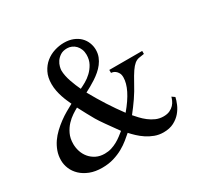

<svg xmlns="http://www.w3.org/2000/svg" viewBox="-148 -854 1076 1044"><g transform="rotate(-30 389.5 -331.5)"><path d="M399.4 -107.4Q366.7 -152.8 344.5 -184.1Q322.3 -215.3 309.6 -236.8Q297.4 -257.8 284.2 -282.5Q271 -307.1 255.4 -336.9Q240.7 -329.1 220.7 -315.9Q200.7 -302.7 182.4 -283.2Q164.1 -263.7 151.4 -237.1Q138.7 -210.4 138.7 -175.3Q138.7 -150.9 146.5 -127.4Q154.3 -104 169.9 -85.4Q185.5 -66.9 208.5 -55.4Q231.4 -43.9 261.7 -43.9Q284.2 -43.9 304 -50Q323.7 -56.2 340.8 -65.7Q357.9 -75.2 372.6 -86.4Q387.2 -97.7 399.4 -107.4ZM444.3 -560.1Q444.3 -578.6 438.2 -594Q432.1 -609.4 421.6 -620.4Q411.1 -631.3 397.5 -637.2Q383.8 -643.1 369.1 -643.1Q342.8 -643.1 325.9 -631.8Q309.1 -620.6 299.6 -606Q290 -591.3 286.4 -576.7Q282.7 -562 282.7 -554.7Q282.7 -537.6 286.6 -518.8Q290.5 -500 296.9 -481.7Q303.2 -463.4 310.3 -446.3Q317.4 -429.2 324.2 -415Q339.4 -421.9 360.1 -433.6Q380.9 -445.3 399.4 -462.9Q418 -480.5 431.2 -504.6Q444.3 -528.8 444.3 -560.1ZM747.6 -119.1Q743.7 -100.6 733.9 -77.4Q724.1 -54.2 706.5 -33.4Q689 -12.7 661.9 1.5Q634.8 15.6 596.7 15.6Q567.9 15.6 542.5 6.1Q517.1 -3.4 495.4 -17.8Q473.6 -32.2 456.1 -48.8Q438.5 -65.4 425.3 -80.1Q410.2 -66.9 389.9 -50.3Q369.6 -33.7 343.5 -19Q317.4 -4.4 284.7 5.6Q252 15.6 211.9 15.6Q168 15.6 135.3 2.7Q102.5 -10.3 80.6 -31Q58.6 -51.8 47.6 -78.1Q36.6 -104.5 36.6 -131.3Q36.6 -161.6 46.1 -188.2Q55.7 -214.8 71.5 -237.8Q87.4 -260.7 108.2 -280.3Q128.9 -299.8 151.4 -316.4Q173.8 -333 196.8 -346.2Q219.7 -359.4 239.7 -370.1Q233.9 -382.8 226.8 -398.9Q219.7 -415 213.6 -433.6Q207.5 -452.1 203.4 -472.9Q199.2 -493.7 199.2 -516.1Q199.2 -558.1 214.6 -588.6Q230 -619.1 254.4 -638.9Q278.8 -658.7 309.1 -668.2Q339.4 -677.7 369.1 -677.7Q401.4 -677.7 426.3 -667.7Q451.2 -657.7 467.8 -641.1Q484.4 -624.5 492.9 -602.8Q501.5 -581.1 501.5 -558.1Q501.5 -534.7 493.7 -514.6Q485.8 -494.6 472.9 -477.8Q460 -460.9 443.4 -446.8Q426.8 -432.6 408.9 -420.9Q391.1 -409.2 373.5 -399.4Q356 -389.6 340.8 -381.8Q401.4 -272.5 470.2 -180.2Q556.2 -282.2 556.2 -353.5Q556.2 -370.6 550 -381.3Q543.9 -392.1 536.1 -397.9Q528.3 -403.8 520.8 -405.8Q513.2 -407.7 509.8 -407.7V-426.3H716.3V-407.7Q695.8 -405.3 681.6 -402.3Q667.5 -399.4 654.5 -388.9Q641.6 -378.4 627 -357.2Q612.3 -335.9 590.8 -296.4Q569.8 -256.8 545.2 -220.9Q520.5 -185.1 493.7 -151.4Q504.4 -139.2 519 -123.3Q533.7 -107.4 552 -93.3Q570.3 -79.1 592.3 -69.3Q614.3 -59.6 640.1 -59.6Q663.6 -59.6 679.7 -67.4Q695.8 -75.2 706.1 -86.4Q716.3 -97.7 721.7 -110.1Q727.1 -122.6 729.5 -131.8Z"/></g></svg>

Font: Doulos SIL Cyr
Style: Regular
Weight: 400
Designer: Walt Agee, Victor Gaultney, Peter Martin, Debbi Hosken, Becca Hirsbrunner
Foundry: SIL International
Version: Version 5.000